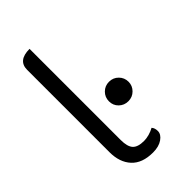

<svg xmlns="http://www.w3.org/2000/svg" viewBox="-221 -779 858 858"><g transform="rotate(-45 208.0 -350.0)"><path d="M73 -130V-650Q73 -709 147 -709V-133Q147 -91 163 -73.5Q179 -56 218 -56Q234 -56 251.5 -61Q269 -66 283 -74Q293 -63 293 -44Q293 -23 270 -7Q247 9 210 9Q142 9 107.5 -28.5Q73 -66 73 -130ZM232 -292Q232 -318 250 -336Q268 -354 294 -354Q320 -354 338 -336Q356 -318 356 -292Q356 -267 338 -249Q320 -231 294 -231Q268 -231 250 -248.5Q232 -266 232 -292Z"/></g></svg>

Font: K2D Light
Style: Regular
Weight: 300
Designer: Katatrad Aksorn Co.,Ltd.
Foundry: Cadson Demak Co.,Ltd.
Version: Version 1.000; ttfautohint (v1.6)